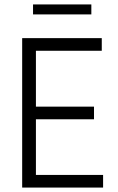

<svg xmlns="http://www.w3.org/2000/svg" viewBox="-20 -846 530 866"><path d="M392 -781H129V-826H392ZM445 0H80V-674H439V-617H142V-365H404V-308H142V-57H445Z"/></svg>

Font: Hind Mysuru Light
Style: Regular
Weight: 300
Designer: Manushi Parikh, Hitesh Malaviya
Foundry: Indian Type Foundry
Version: Version 0.703;PS 1.0;hotconv 1.0.86;makeotf.lib2.5.63406